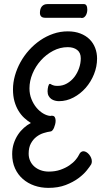

<svg xmlns="http://www.w3.org/2000/svg" viewBox="-20 -869 491 932"><path d="M422.9 -71.8Q416.5 -61 401.1 -41.7Q385.7 -22.5 360.4 -3.7Q335 15.1 298.8 29.1Q262.7 43 214.8 43Q178.7 43 147 32Q115.2 21 91.1 0Q66.9 -21 53 -51.5Q39.1 -82 39.1 -121.1Q39.1 -148.4 46.6 -171.9Q54.2 -195.3 66.7 -214.4Q79.1 -233.4 95.5 -248Q111.8 -262.7 129.9 -272Q113.3 -282.2 97.7 -296.6Q82 -311 69.8 -331.1Q57.6 -351.1 50.3 -376.7Q43 -402.3 43 -435.1Q43 -468.3 52.5 -502Q62 -535.6 79.3 -567.1Q96.7 -598.6 121.1 -625.7Q145.5 -652.8 175 -673.1Q204.6 -693.4 238.5 -705.1Q272.5 -716.8 309.1 -716.8Q343.3 -716.8 369.9 -706.5Q396.5 -696.3 414.6 -678.5Q432.6 -660.6 441.9 -636.5Q451.2 -612.3 451.2 -585Q451.2 -545.9 436.3 -508.8Q421.4 -471.7 396 -442.6Q370.6 -413.6 336.9 -395.8Q303.2 -377.9 266.1 -377.9Q256.8 -377.9 247.1 -380.4Q237.3 -382.8 229.2 -388.4Q221.2 -394 216.1 -403.3Q210.9 -412.6 210.9 -425.8Q210.9 -431.2 211.7 -437.5Q212.4 -443.8 213.9 -449.2Q215.3 -454.6 217.3 -458.3Q219.2 -461.9 222.2 -461.9Q224.6 -461.9 226.8 -460.4Q229 -459 232.7 -457Q236.3 -455.1 242.7 -453.6Q249 -452.1 259.8 -452.1Q284.7 -452.1 305.4 -464.1Q326.2 -476.1 340.8 -495.1Q355.5 -514.2 363.8 -538.1Q372.1 -562 372.1 -585.9Q372.1 -613.3 354.5 -626.7Q336.9 -640.1 309.1 -640.1Q271.5 -640.1 237.8 -622.3Q204.1 -604.5 178.5 -575.9Q152.8 -547.4 137.9 -511.7Q123 -476.1 123 -439.9Q123 -412.1 132.6 -388.2Q142.1 -364.3 157 -346.4Q171.9 -328.6 189.7 -318.1Q207.5 -307.6 224.1 -306.2Q226.6 -307.1 228.5 -307.1Q230.5 -307.1 232.9 -307.1Q242.2 -307.1 246.1 -300Q250 -293 250 -283.2Q250 -274.9 247.8 -265.9Q245.6 -256.8 242.4 -249.3Q239.3 -241.7 234.9 -236.6Q230.5 -231.4 226.1 -231Q210.4 -229 191.7 -223.1Q172.9 -217.3 156.7 -204.8Q140.6 -192.4 129.9 -172.6Q119.1 -152.8 119.1 -123Q119.1 -104 126.5 -87.9Q133.8 -71.8 147 -60.3Q160.2 -48.8 178 -42.5Q195.8 -36.1 216.8 -36.1Q248 -36.1 273.2 -44.9Q298.3 -53.7 316.9 -66.4Q335.4 -79.1 347.2 -93.3Q358.9 -107.4 363.8 -118.2Q367.7 -127 373.3 -130.9Q378.9 -134.8 384.8 -134.8Q392.1 -134.8 399.4 -130.4Q406.7 -126 412.6 -118.9Q418.5 -111.8 422.1 -103.3Q425.8 -94.7 425.8 -85.9Q425.8 -78.1 422.9 -71.8ZM381.8 -849.1Q394.5 -850.6 399.2 -843Q403.8 -835.4 403.8 -822.8Q403.8 -815.4 402.1 -808.1Q400.4 -800.8 397 -794.9Q393.6 -789.1 388.7 -785.4Q383.8 -781.7 377.9 -781.7Q377 -781.7 375.7 -781.7Q374.5 -781.7 373 -782.7H199.7Q186 -782.7 179.9 -789.1Q173.8 -795.4 173.8 -806.2Q173.8 -826.7 183.3 -837.9Q192.9 -849.1 210 -849.1Z"/></svg>

Font: Grand Hotel
Style: Regular
Weight: 400
Designer: Brian J. Bonislawsky & Jim Lyles for Astigmatic (AOETI)
Foundry: Astigmatic (AOETI)
Version: Version 001.000